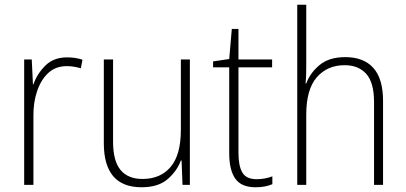

<svg xmlns="http://www.w3.org/2000/svg" viewBox="-20 -780 1714 810"><path d="M263 -538Q299 -538 328 -528L321 -492Q307 -496 292.5 -498.5Q278 -501 262 -501Q215 -501 184 -472.5Q153 -444 136.5 -395.5Q120 -347 121 -288V0H82V-529H114L119 -424H121Q136 -468 171 -503Q206 -538 263 -538Z M781 -529V0H750L746 -103H743Q727 -59 687.5 -24.5Q648 10 577 10Q418 10 418 -176V-529H457V-182Q457 -101 488.5 -63Q520 -25 581 -25Q657 -25 700 -76Q743 -127 743 -232V-529Z M1063 -24Q1082 -24 1099 -27.5Q1116 -31 1129 -36V-3Q1115 3 1098 6.5Q1081 10 1058 10Q998 10 972.5 -26.5Q947 -63 947 -133V-496H879V-521L947 -531L958 -658H986V-529H1128V-496H986V-135Q986 -80 1002.5 -52Q1019 -24 1063 -24Z M1272 -504Q1272 -481 1271.5 -464.5Q1271 -448 1269 -428H1272Q1288 -472 1328 -505.5Q1368 -539 1437 -539Q1514 -539 1555 -493.5Q1596 -448 1596 -354V0H1558V-349Q1558 -432 1525 -468.5Q1492 -505 1434 -505Q1361 -505 1316.5 -454Q1272 -403 1272 -296V0H1234V-760H1272Z"/></svg>

Font: Noto Sans Ethiopic SemiCondensed ExtraLight
Style: Regular
Weight: 200
Width: 4
Designer: Monotype Design Team
Foundry: Monotype Imaging Inc.
Version: Version 2.102; ttfautohint (v1.8.4.7-5d5b)